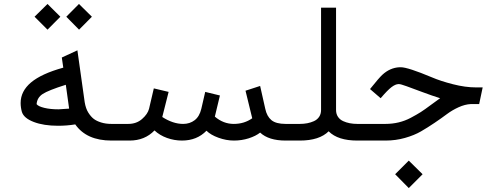

<svg xmlns="http://www.w3.org/2000/svg" viewBox="-20 -705 2524 963"><path d="M312.5 -621.1 376 -685.1 440.9 -621.1 376.5 -556.2ZM153.3 -621.1 218.3 -685.1 282.7 -621.1 218.3 -556.2ZM273.9 -156.7Q283.2 -156.7 326.7 -160.2L310.1 -279.8Q222.2 -252 194.1 -233.6Q166 -215.3 163.6 -182.6Q171.9 -171.4 201.9 -164.1Q231.9 -156.7 273.9 -156.7ZM83.5 -188.5Q83.5 -247.6 135.7 -291.5Q188 -335.4 297.4 -365.7L290 -416.5L368.2 -452.6L404.8 -192.4Q410.2 -160.2 423.1 -139.9Q436 -119.6 450 -108.9Q463.9 -98.1 487.1 -90.8Q510.3 -83.5 539.1 -83.5V0Q414.1 0 357.4 -81.1Q315.9 -74.2 271.5 -74.2Q198.7 -74.2 149.2 -93.3Q99.6 -112.3 89.8 -143.6Q83.5 -166 83.5 -188.5Z M539.1 -83.5H623Q664.6 -83.5 692.6 -108.2Q720.7 -132.8 727.5 -159.2L751.5 -261.7L825.7 -244.1L793.9 -118.2Q847.7 -83.5 898.4 -83.5Q932.1 -83.5 956.3 -102.1Q980.5 -120.6 989.7 -159.2L1009.3 -244.1L1083 -226.1L1057.6 -120.1Q1100.1 -83.5 1152.6 -83.5Q1205.1 -83.5 1245.1 -111.8L1211.4 -250L1284.7 -273.9L1310.5 -159.2Q1318.4 -121.6 1341.3 -102.5Q1364.3 -83.5 1412.6 -83.5H1449.2V0H1412.6Q1327.6 0 1284.7 -40Q1262.7 -22.5 1227.3 -11.2Q1191.9 0 1153.3 0Q1114.7 0 1075.7 -14.2Q1036.6 -28.3 1015.6 -49.3Q967.8 0 892.6 0Q854 0 817.4 -13.2Q780.8 -26.4 754.9 -50.8Q706.1 0 629.9 0H539.1Q522.9 0 510.3 -12.7Q497.6 -25.4 497.6 -41.5Q497.6 -57.6 510.3 -70.6Q522.9 -83.5 539.1 -83.5Z M1448.7 -83.5H1483.9Q1523.9 -83.5 1554.2 -97.2Q1570.8 -104.5 1580.6 -118.9Q1590.3 -133.3 1590.3 -153.3V-666.5H1665.5V-153.3Q1665.5 -133.3 1675.3 -118.9Q1685.1 -104.5 1701.7 -97.2Q1731.9 -83.5 1772 -83.5H1784.7V0H1772Q1674.8 0 1628.9 -45.9V-46.9Q1582 0 1483.9 0H1448.7Q1432.6 0 1419.9 -12.7Q1407.2 -25.4 1407.2 -41.5Q1407.2 -57.6 1419.9 -70.6Q1432.6 -83.5 1448.7 -83.5Z M1961.9 168.9 2030.3 100.6 2099.6 168.9 2030.3 238.3ZM1783.2 -83.5H1912.6Q1982.9 -83.5 2040.5 -114.3Q2070.8 -130.4 2090.3 -142.8Q2109.9 -155.3 2141.8 -179.2Q2173.8 -203.1 2187.5 -212.4Q2148.4 -224.6 2098.6 -243.2Q2048.8 -261.7 2019.3 -272.5Q1989.7 -283.2 1981.4 -283.2H1979Q1963.9 -283.2 1943.8 -268.1Q1923.8 -252.9 1889.2 -212.4L1835.9 -258.3Q1880.9 -314.5 1897.9 -330.1Q1936 -365.2 1983.4 -367.7H1990.7Q2025.4 -367.7 2145.5 -317.4Q2189.9 -298.3 2252 -282.5Q2314 -266.6 2367.7 -266.6H2400.9L2383.3 -183.1H2341.8Q2312 -181.6 2280.3 -167.2Q2248.5 -152.8 2221.4 -132.6Q2194.3 -112.3 2159.7 -88.9Q2125 -65.4 2091.3 -45.9Q2057.6 -26.4 2011 -13.2Q1964.4 0 1914.1 0H1784.2Q1768.6 0 1755.6 -12.7Q1742.7 -25.4 1742.7 -41.5Q1742.7 -57.6 1755.1 -70.6Q1767.6 -83.5 1783.2 -83.5Z"/></svg>

Font: GanjNamehSans
Style: Regular
Weight: 400
Designer: Mohammad Saleh Souzanchi
Foundry: http://font-store.ir
Version: Version:0.0.4;RFB:1.2.5;Building:2016-12-11 09:43:53.670092